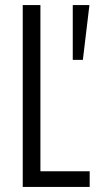

<svg xmlns="http://www.w3.org/2000/svg" viewBox="-20 -740 415 760"><path d="M70 0V-720H140V0ZM112 0V-62H335V0ZM308 -503H268V-720H334Z"/></svg>

Font: Instrument Sans Condensed
Style: Regular
Weight: 400
Width: 3
Designer: Rodrigo Fuenzalida
Foundry: fragTYPE
Version: Version 1.000;gftools[0.9.28]